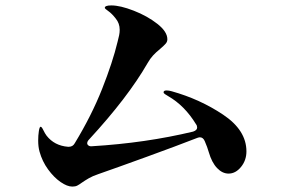

<svg xmlns="http://www.w3.org/2000/svg" viewBox="-20 -751 1040 709"><path d="M890 -192Q890 -159 870 -134.5Q850 -110 824 -110Q801 -110 781.5 -130.5Q762 -151 751 -189Q746 -207 736 -230Q730 -244 718 -244Q715 -244 709 -242Q632 -212 520.5 -171.5Q409 -131 343 -108Q322 -101 307.5 -92.5Q293 -84 283 -77Q272 -69 265 -65.5Q258 -62 247 -62Q228 -62 203.5 -79Q179 -96 157.5 -125.5Q136 -155 126 -191Q121 -209 121 -232Q121 -251 123.5 -267Q126 -283 130 -283Q134 -283 140 -270.5Q146 -258 152 -250Q181 -213 231 -209H234Q249 -209 256 -222Q318 -324 357 -422.5Q396 -521 414 -596Q418 -611 420 -621Q422 -631 422 -641Q422 -665 407 -683Q393 -701 380 -710Q367 -719 367 -722Q367 -731 391 -731Q424 -731 474 -711.5Q524 -692 561 -663Q598 -634 598 -606Q598 -597 592 -590Q586 -583 572 -571Q556 -558 545 -546Q534 -534 525 -518Q452 -391 309 -236Q302 -229 302 -222Q302 -217 307 -213.5Q312 -210 320 -211Q518 -223 693 -265Q708 -270 708 -280Q708 -287 704 -292Q662 -361 601 -396Q594 -400 589 -403.5Q584 -407 584 -410Q584 -417 595 -417Q604 -417 614 -414Q718 -385 804 -327.5Q890 -270 890 -192Z"/></svg>

Font: Shippori Mincho B1 ExtraBold
Style: Regular
Weight: 800
Designer: FONTDASU
Foundry: FONTDASU / Google Inc. / but / Adobe
Version: Version 3.110; ttfautohint (v1.8.3)